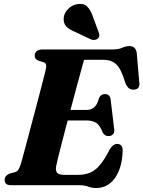

<svg xmlns="http://www.w3.org/2000/svg" viewBox="-20 -955 739 990"><path d="M389.5 0H38Q18 0 11 -8Q4 -16 4 -28Q4 -39 11.2 -47.5Q18.5 -56 30 -60L56 -67Q68 -70.5 74.2 -79.2Q80.5 -88 86.5 -106.5Q90 -118 99.5 -153Q109 -188 122 -236.8Q135 -285.5 149.2 -339.5Q163.5 -393.5 177 -444.5Q190.5 -495.5 200.5 -534.8Q210.5 -574 215 -592Q220 -613 217.2 -622Q214.5 -631 204.5 -634L180 -641.5Q172 -644.5 165.5 -650.2Q159 -656 159 -667.5Q159 -682 169.2 -691Q179.5 -700 199.5 -700H559.5Q591 -700 610.2 -708.8Q629.5 -717.5 647.5 -717.5Q679 -717.5 685 -683L698 -531.5Q704 -497 673.5 -493Q657.5 -491 646 -498.8Q634.5 -506.5 625.5 -529.5Q605.5 -598 580.8 -622.2Q556 -646.5 513.5 -646.5H413.5Q408 -627 397 -587.2Q386 -547.5 372 -495.5Q358 -443.5 343.5 -388H425Q448 -388 464.8 -401Q481.5 -414 491 -450.5Q501 -470 520 -470Q547 -470 550.5 -442.5L568.5 -291.5Q571.5 -272 563 -262.8Q554.5 -253.5 540 -253.5Q528.5 -253 521 -258.8Q513.5 -264.5 508.5 -274Q495.5 -308 476.8 -321Q458 -334 423.5 -334H329Q315 -280.5 302.5 -232.5Q290 -184.5 281.2 -149.5Q272.5 -114.5 270 -100.5Q265 -77 273.8 -65.2Q282.5 -53.5 311 -53.5H383Q418.5 -53.5 445.5 -65.2Q472.5 -77 495.8 -104.8Q519 -132.5 544 -181.5Q562 -213 584 -213Q613 -213 612.5 -176Q609.5 -89 572.8 -37.2Q536 14.5 475.5 14.5Q454 14.5 434.8 7.2Q415.5 0 389.5 0ZM457.5 -873.5 489.5 -786.5Q492.5 -778.5 492.2 -770.8Q492 -763 484.5 -756Q477.5 -750 467.5 -749.2Q457.5 -748.5 449.5 -751.5L367 -790.5Q336.5 -803 321.5 -819Q306.5 -835 308.5 -862Q309.5 -884.5 328.8 -906.2Q348 -928 377.5 -933.5Q410 -939.5 428 -922.5Q446 -905.5 457.5 -873.5Z"/></svg>

Font: Fraunces 9pt
Style: Bold Italic
Weight: 700
Italic angle: -16°
Version: Version 1.000;[b76b70a41]